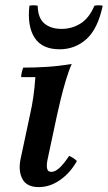

<svg xmlns="http://www.w3.org/2000/svg" viewBox="-20 -710 418 744"><path d="M130 15Q83 15 66.5 -17Q50 -49 60 -95L96 -264Q104 -299 109 -333.5Q114 -368 117 -411H62Q62 -419 64.5 -430Q67 -441 70 -448Q117 -448 163 -451Q209 -454 258 -462Q247 -438 236 -401.5Q225 -365 216 -328.5Q207 -292 201 -264L166 -100Q160 -75 162 -59.5Q164 -44 179 -44Q193 -44 209.5 -58.5Q226 -73 248 -106Q257 -102 264 -97.5Q271 -93 278 -86Q253 -41 213.5 -13Q174 15 130 15ZM346 -688Q362 -691 378 -688Q359 -598 315 -558.5Q271 -519 211 -519Q143 -519 114 -564Q85 -609 94 -688Q110 -691 126 -688Q127 -640 152 -619Q177 -598 219 -598Q258 -598 291.5 -618.5Q325 -639 346 -688Z"/></svg>

Font: Poltawski Nowy Medium
Style: Italic
Weight: 500
Italic angle: -12°
Version: Version 1.001;gftools[0.9.25]